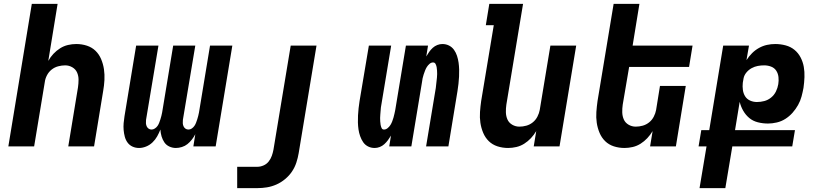

<svg xmlns="http://www.w3.org/2000/svg" viewBox="-20 -755 4240 990"><path d="M23 0 144 -735H277L229 -441Q240 -461 255.5 -477.5Q271 -494 290 -506Q309 -518 330.5 -523Q352 -528 373 -528Q402 -528 428 -519.5Q454 -511 472.5 -493Q491 -475 501.5 -450Q512 -425 516 -398Q520 -371 518.5 -342.5Q517 -314 512 -286L465 0H332L382 -304Q385 -324 385 -344Q385 -364 377.5 -381Q370 -398 353 -408Q336 -418 316 -418Q298 -418 279.5 -413Q261 -408 246 -396Q231 -384 222 -366.5Q213 -349 211 -332L156 0Z M697 8Q679 8 663.5 1Q648 -6 638 -19.5Q628 -33 623.5 -50Q619 -67 617.5 -84.5Q616 -102 617.5 -120Q619 -138 622 -156L682 -520H797L733 -137Q732 -128 732.5 -119.5Q733 -111 736.5 -103.5Q740 -96 746.5 -91.5Q753 -87 762 -87Q770 -87 778.5 -92.5Q787 -98 792.5 -106Q798 -114 801 -122.5Q804 -131 807 -139.5Q810 -148 812 -157Q814 -166 816 -175L873 -520H987L923 -137Q922 -128 922.5 -119.5Q923 -111 926.5 -103.5Q930 -96 936.5 -91.5Q943 -87 952 -87Q961 -87 969 -92.5Q977 -98 982.5 -106Q988 -114 991 -122.5Q994 -131 997 -139.5Q1000 -148 1002 -157Q1004 -166 1006 -175L1063 -520H1178L1092 0H977L987 -63Q980 -49 969.5 -35.5Q959 -22 946.5 -12Q934 -2 918 3Q902 8 887 8Q869 8 853 0.5Q837 -7 827.5 -21Q818 -35 813 -52Q808 -69 807 -87Q800 -69 790.5 -52Q781 -35 766.5 -21Q752 -7 733.5 0.5Q715 8 697 8Z M1203 215V105H1307Q1323 105 1339 98Q1355 91 1365.5 77.5Q1376 64 1381.5 48.5Q1387 33 1390 17L1479 -520H1612L1520 35Q1516 59 1508 83.5Q1500 108 1485.5 129.5Q1471 151 1450 168.5Q1429 186 1405 196.5Q1381 207 1356.5 211Q1332 215 1307 215Z M1912 8Q1893 8 1877.5 0Q1862 -8 1852.5 -22Q1843 -36 1837 -53Q1831 -70 1828.5 -87.5Q1826 -105 1825.5 -123.5Q1825 -142 1826 -160Q1827 -178 1829 -197Q1831 -216 1834 -234L1882 -520H1997L1947 -219Q1945 -210 1944 -201Q1943 -192 1942.5 -183Q1942 -174 1941 -165Q1940 -156 1940 -147Q1940 -138 1940.5 -129Q1941 -120 1942.5 -111.5Q1944 -103 1947.5 -95Q1951 -87 1960 -87Q1970 -87 1979 -94.5Q1988 -102 1993.5 -111Q1999 -120 2002.5 -129.5Q2006 -139 2009 -149Q2012 -159 2014 -169Q2016 -179 2018 -188L2073 -520H2187L2178 -464Q2185 -476 2193 -487.5Q2201 -499 2211.5 -508.5Q2222 -518 2235 -523Q2248 -528 2261 -528Q2280 -528 2295.5 -520Q2311 -512 2321 -498Q2331 -484 2336.5 -467Q2342 -450 2344.5 -432.5Q2347 -415 2347.5 -396.5Q2348 -378 2347 -360Q2346 -342 2344 -323Q2342 -304 2339 -286L2292 0H2177L2227 -301Q2228 -310 2229 -319Q2230 -328 2231 -337Q2232 -346 2233 -355Q2234 -364 2234 -373Q2234 -382 2233.5 -391Q2233 -400 2231.5 -408.5Q2230 -417 2226 -425Q2222 -433 2213 -433Q2203 -433 2194.5 -425.5Q2186 -418 2180.5 -409Q2175 -400 2171.5 -390.5Q2168 -381 2164.5 -371Q2161 -361 2159 -351Q2157 -341 2156 -332L2101 0H1987L1996 -56Q1989 -44 1980.5 -32.5Q1972 -21 1961.5 -11.5Q1951 -2 1938 3Q1925 8 1912 8Z M2600 8Q2571 8 2545 -0.5Q2519 -9 2500.5 -27Q2482 -45 2471.5 -70Q2461 -95 2457 -122Q2453 -149 2455 -177.5Q2457 -206 2461 -234L2526 -625H2485L2503 -735H2677L2591 -216Q2588 -196 2588.5 -176Q2589 -156 2596.5 -139Q2604 -122 2621 -112Q2638 -102 2658 -102Q2676 -102 2694 -107Q2712 -112 2727 -124Q2742 -136 2751 -153.5Q2760 -171 2763 -188L2818 -520H2951L2865 0H2732L2745 -79Q2733 -59 2717.5 -42.5Q2702 -26 2683 -14Q2664 -2 2642.5 3Q2621 8 2600 8Z M3200 8Q3171 8 3145 -0.5Q3119 -9 3100.5 -27Q3082 -45 3071.5 -70Q3061 -95 3057 -122Q3053 -149 3055 -177.5Q3057 -206 3061 -234L3144 -735H3277L3242 -520H3551L3533 -410H3224L3191 -216Q3188 -196 3188.5 -176Q3189 -156 3196.5 -139Q3204 -122 3221 -112Q3238 -102 3258 -102Q3276 -102 3294 -107Q3312 -112 3327 -124Q3342 -136 3351 -153.5Q3360 -171 3363 -188L3383 -312H3516L3465 0H3332L3345 -79Q3333 -59 3317.5 -42.5Q3302 -26 3283 -14Q3264 -2 3242.5 3Q3221 8 3200 8Z M3587 215 3623 0H3582L3596 -84H3637L3709 -520H3842L3829 -445Q3842 -465 3858 -481Q3874 -497 3894 -508Q3914 -519 3935 -523.5Q3956 -528 3977 -528Q4005 -528 4031 -521Q4057 -514 4076.5 -498Q4096 -482 4108 -459Q4120 -436 4124.5 -410.5Q4129 -385 4128 -357.5Q4127 -330 4123 -302Q4119 -280 4113 -257.5Q4107 -235 4095 -213.5Q4083 -192 4066.5 -173.5Q4050 -155 4029.5 -142Q4009 -129 3985.5 -123.5Q3962 -118 3940 -118Q3913 -118 3887.5 -124.5Q3862 -131 3843.5 -146.5Q3825 -162 3812.5 -183.5Q3800 -205 3794 -230L3770 -84H4079L4065 0H3756L3720 215ZM3883 -229Q3902 -229 3921 -234Q3940 -239 3956 -252Q3972 -265 3981 -283.5Q3990 -302 3993 -321Q3996 -339 3994 -357.5Q3992 -376 3982.5 -390.5Q3973 -405 3956 -411.5Q3939 -418 3920 -418Q3904 -418 3887.5 -415Q3871 -412 3855.5 -403.5Q3840 -395 3828.5 -381Q3817 -367 3814 -351L3810 -328Q3808 -309 3810.5 -291Q3813 -273 3822 -258.5Q3831 -244 3847.5 -236.5Q3864 -229 3883 -229Z"/></svg>

Font: Iosevka Extrabold Extended
Style: Italic
Weight: 800
Width: 7
Italic angle: -9°
Monospace: yes
Designer: Belleve Invis
Foundry: Belleve Invis
Version: Version 32.5.0; ttfautohint (v1.8.4)